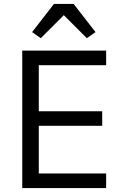

<svg xmlns="http://www.w3.org/2000/svg" viewBox="-20 -955 623 975"><path d="M354 -935H254L143 -792L187 -761L304 -878L421 -761L465 -792ZM93 0H519V-74H177V-316H499V-390H177V-624H519V-698H93Z"/></svg>

Font: Braiins Sans
Style: Regular
Weight: 400
Designer: Mike Abbink, Paul van der Laan, Pieter van Rosmalen, Jiri Chlebus, Lubos Buracinsky
Foundry: Bold Monday, Sudetype
Version: Version 1.000;hotconv 1.0.109;makeotfexe 2.5.65596